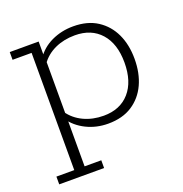

<svg xmlns="http://www.w3.org/2000/svg" viewBox="-108 -501 733 768"><g transform="rotate(-20 258.0 -116.5)"><path d="M11 -394H134V-332L124 -326Q149 -364 191.5 -384Q234 -404 284 -404Q345 -404 386.5 -377Q428 -350 449.5 -304Q471 -258 471 -198Q471 -137 449.5 -90.5Q428 -44 386.5 -17Q345 10 284 10Q234 10 191.5 -11Q149 -32 124 -69L136 -62V138H207V171H16V138H92V-361H11ZM278 -26Q348 -26 388 -71.5Q428 -117 428 -198Q428 -278 388 -323Q348 -368 278 -368Q231 -368 193 -350.5Q155 -333 132 -300L136 -322V-72L132 -95Q155 -62 193 -44Q231 -26 278 -26Z"/></g></svg>

Font: Rokkitt ExtraLight
Style: Regular
Weight: 250
Version: Version 3.103